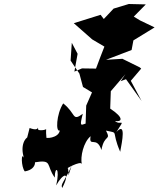

<svg xmlns="http://www.w3.org/2000/svg" viewBox="-20 -808 793 960"><path d="M583 -402 610 -412 688 -303 634 -404 686 -465 679 -471 592 -514 510 -509 638 -558 647 -606 753 -671 680 -706 649 -725 709 -786 624 -788 548 -765 499 -713 483 -734 349 -692 441 -611 502 -575 481 -521 460 -465 390 -466 352 -450 368 -539 339 -594 333 -505 377 -440 395 -373 440 -346 411 -280 408 -190C384 -182 377 -174 394 -239C339 -199 362 -239 296 -291C261 -236 258 -144 279 -156C274 -116 202 -114 212 -122C205 -188 227 -150 172 -158C161 -197 191 -144 128 -168L113 -109C158 -113 151 -142 139 -129C100 -127 81 -75 100 -18C85 -53 85 26 104 49C176 37 151 -25 151 4C246 -12 208 17 254 80C253 21 282 28 261 119C295 56 335 47 291 132C282 111 299 107 338 21C314 89 327 77 320 33C296 43 387 -9 389 13C381 -24 397 -97 433 -127C423 -68 464 -131 487 -58C502 -140 537 -102 510 -155C579 -140 533 -160 581 -49C591 -102 611 -201 562 -148C611 -224 583 -177 555 -203C588 -197 604 -217 531 -265L534 -352L607 -437Z"/></svg>

Font: Hussar Lance
Style: Italic
Weight: 700
Foundry: Cannot Into Space Fonts, PlusOne Fonts
Version: Version 2.27